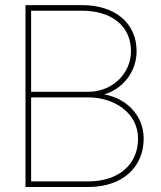

<svg xmlns="http://www.w3.org/2000/svg" viewBox="-20 -748 644 768"><path d="M82 0H333C469.2 0 554.7 -78.6 554.7 -193.4C554.7 -293.9 476.1 -357.4 397.5 -370.1V-370.6C466.8 -390.6 526.4 -457 526.4 -543C526.4 -657.2 438.5 -727.5 308.6 -727.5H82ZM333 -22.5H104.5V-358.4H333C435.5 -358.4 532.2 -297.9 532.2 -193.4C532.2 -92.3 457.5 -22.5 333 -22.5ZM333 -380.9H104.5V-705.1H308.6C423.8 -705.1 503.9 -646 503.9 -543C503.9 -456.1 432.1 -380.9 333 -380.9Z"/></svg>

Font: Raveo Display Display Thin
Style: Regular
Weight: 100
Designer: Jakub Foglar, Rasmus Andersson (Inter)
Foundry: Jakubfoglar.com
Version: Version 1.100;Glyphs 3.2.3 (3260)